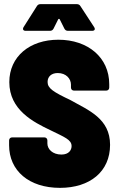

<svg xmlns="http://www.w3.org/2000/svg" viewBox="-20 -900 573 928"><path d="M104 -751H221C229 -751 235 -754 239 -762L261 -806C263 -810 267 -810 269 -806L291 -762C295 -754 301 -751 309 -751H425C437 -751 442 -758 435 -769L369 -870C365 -877 359 -880 351 -880H176C168 -880 162 -877 158 -870L94 -769C88 -759 92 -751 104 -751ZM270 8C414 8 512 -70 512 -200C512 -327 408 -367 321 -416C237 -456 210 -473 210 -504C210 -530 229 -547 259 -547C300 -547 323 -519 323 -491V-477C323 -468 329 -462 338 -462H493C502 -462 508 -468 508 -477V-493C508 -622 405 -708 262 -708C124 -708 25 -627 25 -503C25 -369 141 -310 223 -271C292 -237 326 -225 326 -194C326 -175 313 -153 277 -153C234 -153 209 -179 209 -207V-221C209 -230 203 -236 194 -236H39C30 -236 24 -230 24 -221V-198C24 -75 120 8 270 8Z"/></svg>

Font: Barlow Semi Condensed Black
Style: Regular
Weight: 900
Width: 4
Designer: Jeremy Tribby
Foundry: Tribby Type
Version: Version 1.408;PS 001.408;hotconv 1.0.88;makeotf.lib2.5.64775